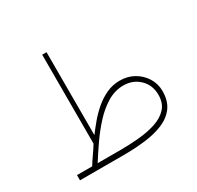

<svg xmlns="http://www.w3.org/2000/svg" viewBox="-140 -805 992 967"><g transform="rotate(-30 355.5 -321.5)"><path d="M151.4 -30.3Q163.6 -50.8 182.9 -78.1Q202.1 -105.5 214.4 -126V-643.1H239.7V-161.1Q260.3 -188.5 285.6 -218.8Q311 -249 342 -275.4Q373 -301.8 409.2 -318.4Q445.3 -335 486.8 -335Q532.7 -335 569.1 -314Q605.5 -293 626.7 -258.3Q647.9 -223.6 647.9 -182.1Q647.9 -124.5 621.1 -88.6Q594.2 -52.7 547.9 -33.4Q501.5 -14.2 441.9 -7.1Q382.3 0 316.9 0H63V-30.3ZM490.2 -304.7Q441.4 -304.7 397.2 -278.3Q353 -252 314.5 -210Q275.9 -168 242.9 -120.4Q210 -72.8 183.1 -30.3H314.9Q369.1 -30.3 423.1 -35.2Q477.1 -40 522 -54.7Q566.9 -69.3 593.8 -98.4Q620.6 -127.4 620.6 -175.8Q620.6 -232.4 583 -268.6Q545.4 -304.7 490.2 -304.7Z"/></g></svg>

Font: Vazirmatn UI FD Thin
Style: Regular
Weight: 100
Designer: Saber Rastikerdar
Foundry: Saber Rastikerdar
Version: Version 33.003